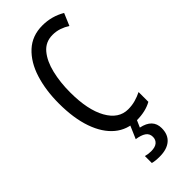

<svg xmlns="http://www.w3.org/2000/svg" viewBox="-304 -770 1054 1054"><g transform="rotate(-45 223.0 -242.5)"><path d="M292 -649Q237 -649 203 -608.5Q169 -568 153 -501.5Q137 -435 137 -357Q137 -221 180.5 -143.5Q224 -66 297 -66Q327 -66 353.5 -73.5Q380 -81 404 -93V-17Q356 10 287 10Q214 10 161 -34Q108 -78 79 -160.5Q50 -243 50 -358Q50 -460 76 -543Q102 -626 155.5 -675.5Q209 -725 289 -725Q361 -725 422 -689L392 -618Q370 -632 345 -640.5Q320 -649 292 -649ZM354 137Q354 187 323 213.5Q292 240 236 240Q200 240 180 234V180Q200 186 223 186Q255 186 270.5 172.5Q286 159 286 137Q286 111 266 97.5Q246 84 210 79L244 0H293L271 50Q354 67 354 137Z"/></g></svg>

Font: Noto Sans Kannada ExtraCondensed
Style: Regular
Weight: 400
Width: 2
Designer: Jelle Bosma - Monotype Design Team
Foundry: Monotype Imaging Inc.
Version: Version 2.005; ttfautohint (v1.8.4.7-5d5b)